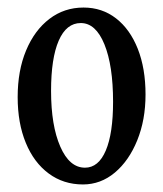

<svg xmlns="http://www.w3.org/2000/svg" viewBox="-20 -487 437 514"><path d="M202.1 6.8Q149.9 6.8 110.4 -22.5Q70.8 -51.8 49.1 -104.5Q27.3 -157.2 27.3 -227.1Q27.3 -297.9 49.8 -351.8Q72.3 -405.8 112.1 -436.3Q151.9 -466.8 203.6 -466.8Q253.4 -466.8 290.8 -437.7Q328.1 -408.7 348.9 -356.2Q369.6 -303.7 369.6 -233.9Q369.6 -166 347.4 -111.3Q325.2 -56.6 287.4 -24.9Q249.5 6.8 202.1 6.8ZM207.5 -38.1Q243.7 -38.1 263.2 -84Q282.7 -129.9 282.7 -214.4Q282.7 -311.5 259.5 -368.4Q236.3 -425.3 196.3 -425.3Q157.7 -425.3 137.2 -378.2Q116.7 -331.1 116.7 -243.7Q116.7 -150.9 141.4 -94.5Q166 -38.1 207.5 -38.1Z"/></svg>

Font: Lateef
Style: Regular
Weight: 400
Designer: SIL International
Foundry: SIL International
Version: Version 4.200